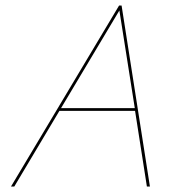

<svg xmlns="http://www.w3.org/2000/svg" viewBox="-20 -678 664 698"><path d="M514 0 471 -275H196L32 0H20L413 -658H422L525 0ZM202 -285H470L414 -640Z"/></svg>

Font: EauTestInfant Hairline
Style: Italic
Weight: 250
Italic angle: -12°
Designer: Christian Thalmann (Catharsis Fonts)
Version: Version 0.001;PS 000.001;hotconv 1.0.88;makeotf.lib2.5.64775